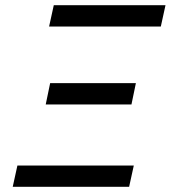

<svg xmlns="http://www.w3.org/2000/svg" viewBox="-20 -719 658 739"><path d="M187 -699H617L599 -617H169ZM173 -399H503L486 -317H156ZM47 -82H495L477 0H29Z"/></svg>

Font: Fragment Mono
Style: Italic
Weight: 400
Italic angle: -12°
Designer: Wei Huang based on Nimbus Sans by URW Studio, based on Helvetica by Max Miedinger.
Foundry: Wei Huang
Version: Version 1.011; ttfautohint (v1.8.4.7-5d5b)